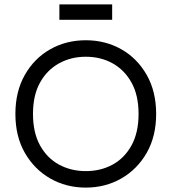

<svg xmlns="http://www.w3.org/2000/svg" viewBox="-20 -843 780 873"><path d="M370 10Q281 10 208.5 -31.5Q136 -73 93 -148Q50 -223 50 -325Q50 -427 93 -502.5Q136 -578 208.5 -619Q281 -660 370 -660Q459 -660 531.5 -619Q604 -578 647 -502.5Q690 -427 690 -325Q690 -223 647 -148Q604 -73 531.5 -31.5Q459 10 370 10ZM370 -65Q438 -65 492 -94.5Q546 -124 578 -182Q610 -240 610 -325Q610 -410 578 -467.5Q546 -525 492 -555Q438 -585 370 -585Q303 -585 248.5 -555Q194 -525 162 -467.5Q130 -410 130 -325Q130 -240 162 -182Q194 -124 248.5 -94.5Q303 -65 370 -65ZM250 -753V-823H490V-753Z"/></svg>

Font: Syne
Style: Regular
Weight: 400
Designer: Lucas Descroix
Foundry: Bonjour Monde
Version: Version 2.200